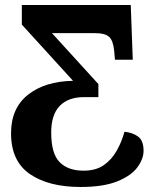

<svg xmlns="http://www.w3.org/2000/svg" viewBox="-20 -734 623 765"><path d="M301 11Q174 11 99 -40.5Q24 -92 24 -203Q24 -303 91.5 -356.5Q159 -410 271 -412L67 -636V-714H501L509 -496H438L435 -531Q431 -572 415 -587Q399 -602 357 -602H187L372 -399V-347H314Q252 -347 218 -312Q184 -277 184 -206Q184 -122 217.5 -88Q251 -54 313 -54Q362 -54 393.5 -76Q425 -98 445 -133.5Q465 -169 476 -209Q508 -206 530 -190Q552 -174 552 -133Q552 -101 527.5 -67.5Q503 -34 447.5 -11.5Q392 11 301 11Z"/></svg>

Font: Noto Serif SemiCondensed ExtraBold
Style: Regular
Weight: 800
Width: 4
Designer: Monotype Design Team
Foundry: Monotype Imaging Inc.
Version: Version 2.015